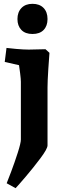

<svg xmlns="http://www.w3.org/2000/svg" viewBox="-20 -755 348 1010"><path d="M230 -654.8Q230 -618.7 209.5 -597.4Q189 -576.2 150.9 -576.2Q112.8 -576.2 92.3 -597.7Q71.8 -619.1 71.8 -654.8Q71.8 -690.9 92.8 -712.9Q113.8 -734.9 150.9 -734.9Q188 -734.9 209 -713.4Q230 -691.9 230 -654.8ZM130.9 -494.1 219.2 -496.1 240.2 -477.1Q238.3 -456.1 234.1 -391.1Q230 -326.2 230 -294.9V9.8Q230 27.8 192.4 77.9Q154.8 127.9 115 174.6Q75.2 221.2 62 234.9L15.1 209Q21 194.8 39.1 147Q57.1 99.1 73.5 48.1Q89.8 -2.9 89.8 -21V-117.2V-325.2Q89.8 -338.4 85.9 -369.6Q82 -400.9 80.1 -412.1L4.9 -429.2L14.2 -502.9Q25.9 -501 65.4 -497.6Q105 -494.1 130.9 -494.1Z"/></svg>

Font: Sura
Style: Bold
Weight: 700
Designer: Carolina Giovagnoli
Foundry: Huerta Tipografica
Version: Version 1.002;PS 001.002;hotconv 1.0.70;makeotf.lib2.5.58329